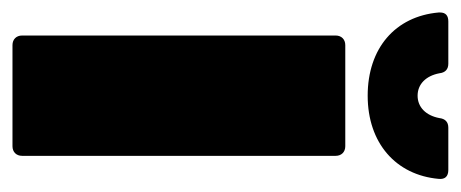

<svg xmlns="http://www.w3.org/2000/svg" viewBox="-244 -490 721 300"><g transform="rotate(90 116.0 -340.5)"><path d="M116 -555C190 -555 240 -599 246 -666C247 -676 242 -681 232 -681H166C157 -681 152 -676 151 -667C147 -646 134 -633 116 -633C98 -633 85 -646 81 -667C80 -676 75 -681 66 -681H0C-9 -681 -14 -677 -14 -668C-14 -668 -14 -667 -14 -666C-8 -598 42 -555 116 -555ZM37 0H195C204 0 210 -6 210 -15V-505C210 -514 204 -520 195 -520H37C28 -520 22 -514 22 -505V-15C22 -6 28 0 37 0Z"/></g></svg>

Font: Barlow Condensed Black
Style: Regular
Weight: 900
Width: 3
Designer: Jeremy Tribby
Foundry: Tribby Type
Version: Version 1.422;hotconv 1.0.109;makeotfexe 2.5.65596